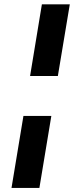

<svg xmlns="http://www.w3.org/2000/svg" viewBox="-20 -748 374 904"><path d="M90.3 -202.1H221.7L165.5 136.7H34.2ZM308.6 -727.5 252.4 -390.1H121.6L177.2 -727.5Z"/></svg>

Font: Inter 17pt
Style: Bold Italic
Weight: 700
Italic angle: -9.3988°
Version: Version 4.001;git-66647c0bb